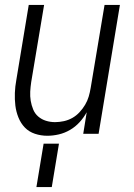

<svg xmlns="http://www.w3.org/2000/svg" viewBox="-20 -540 540 775"><path d="M171 8Q145 8 121 0Q97 -8 80.5 -25Q64 -42 54.5 -65.5Q45 -89 42 -114Q39 -139 40 -165Q41 -191 46 -218L96 -520H158L106 -209Q103 -189 102 -170Q101 -151 104 -133Q107 -115 114 -98Q121 -81 134.5 -69.5Q148 -58 165.5 -52.5Q183 -47 202 -47Q220 -47 238 -51Q256 -55 272 -64Q288 -73 301 -87Q314 -101 323.5 -117Q333 -133 338 -150Q343 -167 346 -185L402 -520H464L378 0H316L330 -87Q318 -65 301 -46.5Q284 -28 262.5 -15.5Q241 -3 217.5 2.5Q194 8 171 8ZM127 215 156 40H218L189 215Z"/></svg>

Font: Iosevka SS18 Light
Style: Italic
Weight: 300
Italic angle: -9°
Monospace: yes
Designer: Belleve Invis
Foundry: Belleve Invis
Version: Version 25.1.1; ttfautohint (v1.8.4)